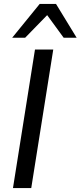

<svg xmlns="http://www.w3.org/2000/svg" viewBox="-20 -957 410 977"><path d="M46 0 158 -705H251L139 0ZM42 -765 182 -937H265L370 -765H304L220 -880L108 -765Z"/></svg>

Font: Mulish Medium
Style: Italic
Weight: 500
Italic angle: -9°
Designer: Vernon Adams
Foundry: Vernon Adams
Version: Version 3.603; ttfautohint (v1.8.3)